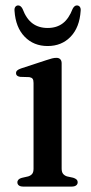

<svg xmlns="http://www.w3.org/2000/svg" viewBox="-20 -687 336 707"><path d="M207 -454V-66.5Q207 -53.5 212.2 -47Q217.5 -40.5 226.5 -37.5L249.5 -32.5Q257.5 -30 261.8 -26Q266 -22 266 -15.5Q266 -8.5 260.2 -4.2Q254.5 0 244.5 0H65Q55 0 49.5 -4.2Q44 -8.5 44 -15.5Q44 -21.5 48.2 -25.8Q52.5 -30 60 -32L84 -37.5Q93.5 -40.5 98.5 -46.8Q103.5 -53 103.5 -66V-381.5Q103.5 -392.5 100 -397Q96.5 -401.5 88 -403L54 -404Q46 -405.5 42.5 -408.8Q39 -412 39 -417.5Q39 -423.5 43.2 -427.5Q47.5 -431.5 57.5 -435L150.5 -465.5Q164 -470 172 -472Q180 -474 188 -474Q197 -474 202 -468.8Q207 -463.5 207 -454ZM155.5 -584Q188.5 -584 211 -601Q233.5 -618 247.5 -654.5Q254 -667 263 -667Q270 -667 274 -661.8Q278 -656.5 277 -647Q273 -586 240 -551.8Q207 -517.5 155.5 -517.5Q104 -517.5 70.8 -551.8Q37.5 -586 33.5 -647Q32.5 -656.5 36.5 -661.8Q40.5 -667 47 -667Q56.5 -667 63 -654.5Q77 -617.5 99.8 -600.8Q122.5 -584 155.5 -584Z"/></svg>

Font: Fraunces 24pt
Style: Regular
Weight: 400
Version: Version 1.000;[b76b70a41]